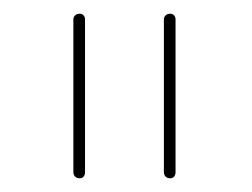

<svg xmlns="http://www.w3.org/2000/svg" viewBox="-20 -727 367 280"><path d="M87 -699Q87 -702 89.5 -704.5Q92 -707 96 -707Q100 -707 102 -704.5Q104 -702 104 -699V-476Q104 -472 102 -469.5Q100 -467 96 -467Q92 -467 89.5 -469.5Q87 -472 87 -476ZM219 -699Q219 -702 221.5 -704.5Q224 -707 228 -707Q232 -707 234 -704.5Q236 -702 236 -699V-476Q236 -472 234 -469.5Q232 -467 228 -467Q224 -467 221.5 -469.5Q219 -472 219 -476Z"/></svg>

Font: Libertine-Super Thin
Style: Regular
Weight: 100
Designer: Bastien Sozeau
Foundry: NBR — Bastien Sozeau
Version: Version 2.003;gftools[0.9.33]